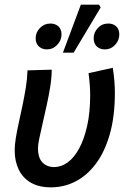

<svg xmlns="http://www.w3.org/2000/svg" viewBox="-20 -792 548 824"><path d="M199 12Q147 12 112.5 -8Q78 -28 60.5 -64Q43 -100 43 -147Q43 -170 48 -200.5Q53 -231 61 -267Q69 -303 77 -341.5Q85 -380 91 -417.5Q97 -455 98 -490L202 -493Q202 -461 196 -422.5Q190 -384 181 -343Q172 -302 163.5 -265Q155 -228 149 -199.5Q143 -171 143 -157Q143 -114 162.5 -94.5Q182 -75 212 -75Q243 -75 270.5 -95Q298 -115 319.5 -154.5Q341 -194 354 -251.5Q367 -309 367 -384Q367 -405 365 -431Q363 -457 360 -478L464 -501Q469 -469 471 -443Q473 -417 473 -395Q473 -293 451.5 -217Q430 -141 392 -90Q354 -39 304.5 -13.5Q255 12 199 12ZM181 -580Q161 -580 147 -592.5Q133 -605 133 -628Q133 -653 151.5 -672Q170 -691 196 -691Q217 -691 230.5 -679Q244 -667 244 -644Q244 -619 225.5 -599.5Q207 -580 181 -580ZM429 -580Q409 -580 395.5 -592.5Q382 -605 382 -628Q382 -653 400 -672Q418 -691 445 -691Q465 -691 478.5 -679Q492 -667 492 -644Q492 -619 474 -599.5Q456 -580 429 -580ZM250 -566 327 -772H405L412 -760L296 -566Z"/></svg>

Font: Source Sans 3 SemiBold
Style: Italic
Weight: 600
Italic angle: -11°
Designer: Paul D. Hunt
Foundry: Adobe
Version: Version 3.046;hotconv 1.0.118;makeotfexe 2.5.65603